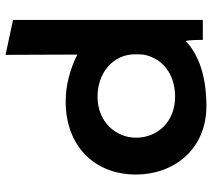

<svg xmlns="http://www.w3.org/2000/svg" viewBox="-56 -479 765 693"><g transform="rotate(90 326.5 -132.5)"><path d="M610 -241C610 -376 520 -495 363 -495C246 -495 171 -462 128 -420C124 -435 124 -470 124 -482H52V203L178 230L177 -29C225 -5 284 13 346 13C506 13 610 -90 610 -241ZM176 -237C176 -247 176 -257 177 -267C189 -335 246 -382 329 -382C419 -382 477 -319 477 -241C477 -167 419 -102 329 -102C242 -102 176 -159 176 -237Z"/></g></svg>

Font: Bluebird
Style: Ext
Weight: 400
Designer: Jasper
Foundry: Cannot Into Space Fonts
Version: Version 0.98